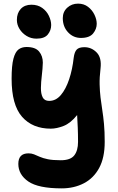

<svg xmlns="http://www.w3.org/2000/svg" viewBox="-20 -777 651 1058"><path d="M320 261Q191 261 136 223Q81 185 81 126Q81 68 137 68Q154 68 167.5 73.5Q181 79 199 87Q217 95 244 100.5Q271 106 315 106Q368 106 389 79.5Q410 53 410 5Q410 -39 408.5 -73.5Q407 -108 405 -143Q369 -98 330.5 -83Q292 -68 260 -68Q159 -68 101.5 -133.5Q44 -199 44 -343Q44 -416 54 -453.5Q64 -491 82 -504.5Q100 -518 126 -518Q175 -518 195.5 -493Q216 -468 216 -432Q215 -398 210.5 -361.5Q206 -325 205.5 -293Q205 -261 215 -241Q225 -221 251 -221Q288 -221 315.5 -253.5Q343 -286 361 -340Q379 -394 386 -458Q390 -490 402.5 -503.5Q415 -517 445 -517Q484 -517 512.5 -488Q541 -459 534 -400Q528 -350 529 -311.5Q530 -273 534 -239.5Q538 -206 543.5 -171.5Q549 -137 553 -94.5Q557 -52 557 5Q557 92 526.5 148.5Q496 205 442 233Q388 261 320 261ZM426 -568Q384 -568 355 -599Q326 -630 326 -677Q326 -712 350.5 -734.5Q375 -757 410 -757Q442 -757 465 -739.5Q488 -722 500.5 -696Q513 -670 513 -646Q513 -617 493 -592.5Q473 -568 426 -568ZM181 -564Q151 -564 126.5 -579Q102 -594 87.5 -617.5Q73 -641 73 -667Q73 -705 94.5 -728Q116 -751 153 -751Q188 -751 212.5 -733.5Q237 -716 249.5 -689.5Q262 -663 262 -639Q262 -610 243.5 -587Q225 -564 181 -564Z"/></svg>

Font: Shantell Sans Normal
Style: Bold
Weight: 700
Designer: Stephen Nixon, Anya Danilova, Shantell Martin
Foundry: Arrow Type
Version: Version 1.009;[a7da0bfa3]